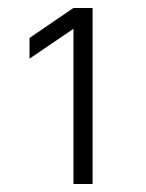

<svg xmlns="http://www.w3.org/2000/svg" viewBox="-20 -871 367 481"><path d="M212 -410H164V-827L198 -822L54 -724V-776L164 -851H212Z"/></svg>

Font: 42dot Sans Light
Style: Regular
Weight: 300
Designer: 42dot
Version: Version 1.000